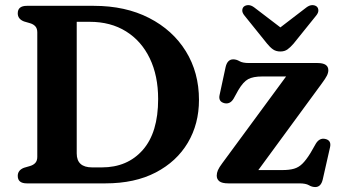

<svg xmlns="http://www.w3.org/2000/svg" viewBox="-20 -723 1346 757"><path d="M50 -29.5Q50 -52 74.5 -61.5L98.5 -68.5Q112 -72.5 119.5 -81Q127 -89.5 127 -104.5V-595.5Q127 -610.5 119.5 -619Q112 -627.5 98.5 -631.5L74.5 -638.5Q50 -648 50 -670.5Q50 -700 86 -700H350Q474.5 -700 567.8 -652.2Q661 -604.5 712.8 -520.8Q764.5 -437 764.5 -329Q764.5 -234.5 720.5 -160.2Q676.5 -86 594 -43Q511.5 0 395.5 0H86Q50 0 50 -29.5ZM381.5 -63Q482.5 -63 543 -131.8Q603.5 -200.5 603.5 -332.5Q603.5 -424.5 570.5 -493Q537.5 -561.5 477 -599.2Q416.5 -637 334 -637H282.5V-118Q282.5 -63 343.5 -63ZM1248.5 -393.5 998.5 -52.5H1093.5Q1121 -52.5 1139.2 -57.8Q1157.5 -63 1172.2 -77.5Q1187 -92 1204 -119.5L1225.5 -157Q1239.5 -179.5 1261 -175.5Q1287 -170.5 1281.5 -143.5L1252.5 -15.5Q1245.5 14.5 1223 14.5Q1210 14.5 1197.8 7.2Q1185.5 0 1160 0H880.5Q855.5 0 845 -8.2Q834.5 -16.5 834.5 -30.5Q834.5 -41 839.2 -52Q844 -63 856 -79L1108 -421.5H1014Q978 -421.5 958.5 -411Q939 -400.5 919.5 -367.5L901 -334Q887.5 -311.5 865.5 -316Q839.5 -322 846 -349.5L869.5 -458.5Q876.5 -489 899.5 -489Q912 -489 924.2 -481.8Q936.5 -474.5 962 -474.5H1232Q1274.5 -474.5 1274.5 -446Q1274.5 -436 1268.8 -424.5Q1263 -413 1248.5 -393.5ZM1137.5 -551Q1125 -536.5 1113.5 -528.2Q1102 -520 1085.5 -520Q1068.5 -520 1056.8 -528Q1045 -536 1033 -551L944 -661.5Q935 -672.5 935.2 -682Q935.5 -691.5 941.5 -697Q949 -703 959.8 -702.8Q970.5 -702.5 982 -694L1085.5 -615L1188.5 -694Q1200 -702.5 1210.8 -702.8Q1221.5 -703 1229 -697Q1235 -691.5 1235.2 -682Q1235.5 -672.5 1226.5 -661.5Z"/></svg>

Font: Fraunces 9pt S050 SemiBold
Style: Regular
Weight: 600
Version: Version 1.000; ttfautohint (v1.8.3)